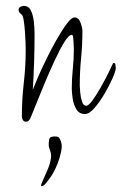

<svg xmlns="http://www.w3.org/2000/svg" viewBox="-20 -408 412 650"><path d="M156 55Q159 54 162 54Q165 54 167 54Q177 54 180.5 59Q184 64 187 73Q188 77 188.5 80Q189 83 189 87Q189 91 188.5 95.5Q188 100 187 105Q183 125 175.5 144.5Q168 164 157 183Q154 187 147.5 196.5Q141 206 134 214Q127 222 121 222H119Q118 218 125.5 202Q133 186 142 164.5Q151 143 153 123V119Q153 110 150 103Q147 93 146 90.5Q145 88 145 80Q145 73 146.5 64.5Q148 56 156 55ZM68 4Q61 4 57.5 -1.5Q54 -7 54 -14Q54 -70 60.5 -126.5Q67 -183 67 -239Q67 -245 66.5 -262.5Q66 -280 64.5 -300.5Q63 -321 60.5 -337.5Q58 -354 54 -358Q50 -361 46.5 -365Q43 -369 43 -375Q43 -381 48.5 -384.5Q54 -388 60 -388Q77 -388 84.5 -372.5Q92 -357 94.5 -335Q97 -313 97 -293Q97 -199 91 -104Q95 -115 107 -143Q119 -171 136 -206Q153 -241 171.5 -273.5Q190 -306 206 -327.5Q222 -349 232 -349Q246 -349 252.5 -331.5Q259 -314 259 -303Q259 -257 254.5 -211Q250 -165 250 -118Q250 -112 251.5 -95.5Q253 -79 257.5 -64.5Q262 -50 272 -50Q280 -50 293 -68Q306 -86 320 -110.5Q334 -135 345 -157Q356 -179 360 -188Q361 -190 362 -192.5Q363 -195 365 -195Q370 -195 371 -187.5Q372 -180 372 -178Q372 -168 361 -143Q350 -118 333.5 -90Q317 -62 299.5 -42Q282 -22 268 -22Q248 -22 238.5 -38Q229 -54 226 -74.5Q223 -95 223 -109Q223 -142 226.5 -175Q230 -208 230 -241Q230 -244 229.5 -256Q229 -268 228 -279Q227 -290 223 -290Q213 -290 197.5 -265Q182 -240 164.5 -202Q147 -164 130 -123.5Q113 -83 100.5 -51Q88 -19 83 -8Q81 -4 77.5 0Q74 4 68 4Z"/></svg>

Font: Licorice
Style: Regular
Weight: 400
Designer: Robert E. Leuschke
Foundry: Robert E. Leuschke
Version: Version 1.010; ttfautohint (v1.8.3)